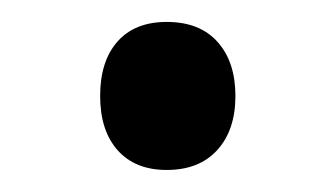

<svg xmlns="http://www.w3.org/2000/svg" viewBox="-20 -441 308 176"><path d="M132.8 -420.9Q163.1 -420.9 179.4 -402.6Q195.8 -384.3 195.8 -353Q195.8 -321.8 179.2 -303.5Q162.6 -285.2 132.8 -285.2Q104 -285.2 87.9 -303.2Q71.8 -321.3 71.8 -353Q71.8 -384.8 87.6 -402.8Q103.5 -420.9 132.8 -420.9Z"/></svg>

Font: NotoSans
Style: Regular
Weight: 400
Designer: Monotype Design team
Foundry: Monotype Imaging Inc.
Version: Version 1.04; ttfautohint (v1.4.1)